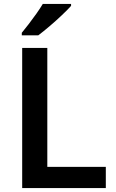

<svg xmlns="http://www.w3.org/2000/svg" viewBox="-20 -958 590 978"><path d="M93 0V-714H221V-108H519V0ZM342 -928Q326 -910 295.5 -881Q265 -852 232 -824Q199 -796 175 -778H91V-791Q106 -809 126 -835Q146 -861 165.5 -888.5Q185 -916 198 -938H342Z"/></svg>

Font: Noto Sans Sinhala UI SemiBold
Style: Regular
Weight: 600
Designer: Jelle Bosma - Monotype Design Team
Foundry: Monotype Imaging Inc.
Version: Version 2.006; ttfautohint (v1.8.4.7-5d5b)